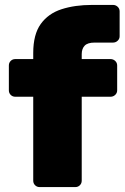

<svg xmlns="http://www.w3.org/2000/svg" viewBox="-20 -760 507 780"><path d="M141 0Q130 0 122.5 -7.5Q115 -15 115 -26V-367H42Q31 -367 23.5 -374.5Q16 -382 16 -393V-494Q16 -505 23.5 -512.5Q31 -520 42 -520H115V-545Q115 -620 145.5 -662.5Q176 -705 230 -722.5Q284 -740 354 -740H439Q450 -740 458 -732.5Q466 -725 466 -714V-613Q466 -602 458 -594.5Q450 -587 439 -587H364Q336 -587 324 -574.5Q312 -562 312 -540V-520H429Q440 -520 448 -512.5Q456 -505 456 -494V-393Q456 -382 448 -374.5Q440 -367 429 -367H312V-26Q312 -15 304.5 -7.5Q297 0 286 0Z"/></svg>

Font: Rubik ExtraBold
Style: Regular
Weight: 800
Designer: Hubert and Fischer
Foundry: Hubert and Fischer
Version: Version 2.300;gftools[0.9.30]